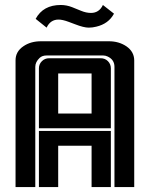

<svg xmlns="http://www.w3.org/2000/svg" viewBox="-20 -758 607 778"><path d="M168.9 -646 124.5 -681.6Q154.8 -737.8 226.1 -737.8Q249.5 -737.8 272 -729Q295.4 -719.7 308.1 -714.4Q329.1 -705.6 348.6 -705.6Q381.8 -705.6 397 -737.8L441.9 -702.6Q419.9 -661.6 370.1 -649.9Q355 -646 339.4 -646Q319.3 -646 284.2 -659.7L258.3 -669.4Q233.4 -678.7 217.3 -678.7Q184.1 -678.7 168.9 -646ZM351.1 -460.4H215.8V-297.9H351.1ZM137.7 -481Q137.7 -498 149.7 -510Q161.6 -522 179.2 -522H387.7Q405.8 -522 417.5 -510Q429.2 -498 429.2 -481V-238.3H137.7ZM429.2 -227.5V0H351.1V-167.5H215.8V0H137.7V-227.5ZM43 -513.7Q43 -549.3 75.2 -570.8Q104.5 -590.8 146 -590.8H420.9Q461.9 -590.8 492.2 -570.3Q523.4 -548.8 523.9 -513.7V0H443.8V-487.3Q443.8 -516.6 415.5 -529.3Q407.2 -533.2 397.9 -533.2H168.9Q150.9 -533.2 140.6 -523.4Q123 -506.8 123 -487.3V0H43Z"/></svg>

Font: Ebtekar Inline 2
Style: Inline-2
Weight: 500
Designer: Arman Khorramak
Foundry: Arman Khorramak
Version: Version 2.000